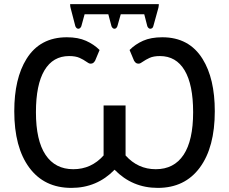

<svg xmlns="http://www.w3.org/2000/svg" viewBox="-20 -907 1116 935"><path d="M748.5 8Q624 8 538 -80.5Q452 8 327.5 8Q195.5 8 122.5 -90.8Q49.5 -189.5 49.5 -365.5Q49.5 -524.5 109 -620Q174.5 -725.5 305.5 -725.5Q360.5 -725.5 399 -708.2Q437.5 -691 465 -663.5L443 -611Q437.5 -602.5 432.8 -599.8Q428 -597 421 -597Q416 -597 410.8 -600Q405.5 -603 399 -607.5Q387.5 -616 368 -625Q348.5 -634 316.5 -634Q238 -634 196.5 -564.5Q155 -495 155 -360.5Q155 -223 201.8 -153Q248.5 -83 337 -83Q424.5 -83 484.5 -150V-393.5H591.5V-150Q651.5 -83 738.5 -83Q827.5 -83 874 -153Q920.5 -223 920.5 -360.5Q920.5 -495 879 -564.5Q837.5 -634 759 -634Q727.5 -634 708.2 -625Q689 -616 677 -607.5Q670.5 -603 665.2 -600Q660 -597 655 -597Q648 -597 643.2 -599.8Q638.5 -602.5 633 -611L611 -663.5Q638.5 -691.5 676.8 -708.5Q715 -725.5 770.5 -725.5Q901 -725.5 966.5 -620Q1026 -524.5 1026 -365.5Q1026 -189.5 953 -90.8Q880 8 748.5 8ZM712 -767Q703 -767 697.5 -779L682.5 -837.5H568L551.5 -779Q546.5 -767 537.5 -767Q528.5 -767 523 -779L507.5 -837.5H392L376 -779Q370.5 -767 361.5 -767Q352.5 -767 347 -779L324 -867.5Q321.5 -875 321.5 -887H753.5Q753.5 -879.5 751.5 -869.5L726.5 -779Q725 -773 720.8 -770Q716.5 -767 712 -767Z"/></svg>

Font: Verano Sans Medium
Style: Regular
Weight: 500
Designer: Lukasz Dziedzic with Adam Twardoch and Botio Nikoltchev
Foundry: tyPoland Lukasz Dziedzic
Version: Version 3.001;December 28, 2019;FontCreator 12.0.0.2547 64-b